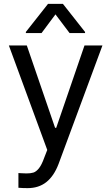

<svg xmlns="http://www.w3.org/2000/svg" viewBox="-20 -763 569 982"><path d="M74.2 197.3C88.5 198.6 104.2 199.2 121.1 199.2C158.9 199.2 190.8 189 216.8 168.5C242.8 147.9 263.7 117.2 279.3 76.2L503.9 -530.3H412.1L267.6 -109.4H261.7L117.2 -530.3H25.4L221.7 3.9L206.1 43.9C197.6 68 188.6 85.9 179.2 97.7C169.8 109.4 160.3 116.7 150.9 119.6C141.4 122.6 129.6 124 115.2 124C103.5 124 95.1 123.7 89.8 123L74.2 122.1ZM263.7 -689.5 335.9 -593.8H415V-599.6L301.8 -743.2H225.6L112.3 -599.6V-593.8H192.4Z"/></svg>

Font: Pretendard Variable
Style: Regular
Weight: 400
Designer: Base glyphs from Inter by Rasmus Andersson; Hangeul glyphs from Noto Sans CJK(Source Han Sans) by Jang Soo-young and Kan
Foundry: Kil Hyung-jin
Version: Version 1.309;Glyphs 3.2 (3225)